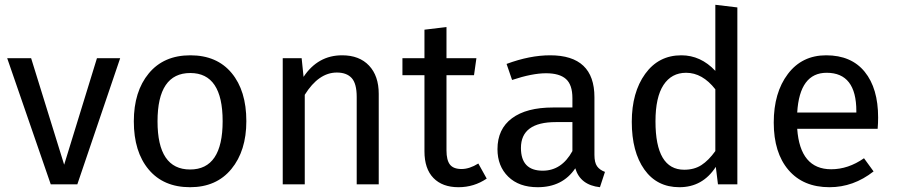

<svg xmlns="http://www.w3.org/2000/svg" viewBox="-20 -770 3745 802"><path d="M482 -527 303 0H192L10 -527H110L248 -82L385 -527Z M1009 -264Q1009 -140 946.5 -64Q884 12 774 12Q663 12 601 -62Q539 -136 539 -263Q539 -388 601.5 -463.5Q664 -539 775 -539Q886 -539 947.5 -465Q1009 -391 1009 -264ZM775 -465Q638 -465 638 -263Q638 -62 774 -62Q910 -62 910 -264Q910 -465 775 -465Z M1409 -539Q1481 -539 1521.5 -496Q1562 -453 1562 -378V0H1470V-365Q1470 -421 1449 -444Q1428 -467 1387 -467Q1311 -467 1253 -374V0H1161V-527H1240L1248 -449Q1308 -539 1409 -539Z M1978 -87 2013 -24Q1960 12 1895 12Q1828 12 1790.5 -26.5Q1753 -65 1753 -138V-456H1661V-527H1753V-646L1845 -657V-527H1970L1960 -456H1845V-142Q1845 -101 1859.5 -82.5Q1874 -64 1908 -64Q1941 -64 1978 -87Z M2463 -123Q2463 -91 2474 -75.5Q2485 -60 2507 -52L2486 12Q2404 3 2383 -67Q2330 12 2226 12Q2148 12 2103 -32Q2058 -76 2058 -147Q2058 -231 2118.5 -276Q2179 -321 2290 -321H2371V-360Q2371 -416 2344 -440Q2317 -464 2261 -464Q2203 -464 2119 -436L2096 -503Q2193 -539 2278 -539Q2463 -539 2463 -364ZM2247 -57Q2326 -57 2371 -139V-260H2302Q2156 -260 2156 -152Q2156 -57 2247 -57Z M2968 -750 3060 -739V0H2979L2970 -73Q2915 12 2818 12Q2724 12 2671.5 -62Q2619 -136 2619 -261Q2619 -384 2675 -461.5Q2731 -539 2826 -539Q2907 -539 2968 -474ZM2838 -61Q2880 -61 2910 -80.5Q2940 -100 2968 -139V-397Q2914 -466 2846 -466Q2785 -466 2751.5 -415Q2718 -364 2718 -263Q2718 -61 2838 -61Z M3648 -279Q3648 -256 3646 -232H3310Q3322 -63 3452 -63Q3523 -63 3589 -109L3629 -54Q3545 12 3445 12Q3335 12 3273.5 -60Q3212 -132 3212 -258Q3212 -383 3271 -461Q3330 -539 3431 -539Q3536 -539 3592 -470Q3648 -401 3648 -279ZM3557 -300V-306Q3557 -466 3433 -466Q3320 -466 3310 -300Z"/></svg>

Font: Fira Sans
Style: Regular
Weight: 400
Designer: Carrois Corporate & Edenspiekermann AG
Foundry: Carrois Corporate GbR & Edenspiekermann AG
Version: Version 4.106;PS 004.106;hotconv 1.0.70;makeotf.lib2.5.58329